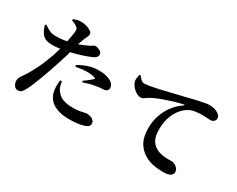

<svg xmlns="http://www.w3.org/2000/svg" viewBox="-106 -1279 2212 1791"><g transform="rotate(30 1000.0 -384.0)"><path d="M156 41Q134 41 118 19Q102 -3 102 -33Q102 -54 109.5 -67.5Q117 -81 129 -96.5Q141 -112 155 -135Q183 -180 217 -249Q251 -318 284 -413Q295 -445 306 -486Q317 -527 326.5 -568.5Q336 -610 342 -645.5Q348 -681 350 -702Q351 -721 347.5 -729.5Q344 -738 331 -748Q320 -757 305.5 -764Q291 -771 272 -777L273 -792Q293 -800 313.5 -805Q334 -810 355 -809Q386 -809 414.5 -800Q443 -791 462 -777.5Q481 -764 481 -750Q481 -737 475 -723Q469 -709 459 -687.5Q449 -666 437 -628Q431 -608 420 -567Q409 -526 394.5 -476Q380 -426 364 -379Q350 -336 332.5 -284.5Q315 -233 295.5 -181Q276 -129 258 -85Q240 -41 225 -14Q212 12 198 26.5Q184 41 156 41ZM706 35Q629 35 575 14.5Q521 -6 490.5 -44.5Q460 -83 454 -139Q450 -163 452 -190Q454 -217 456 -238L473 -239Q476 -220 482.5 -195Q489 -170 504 -149Q533 -107 577.5 -91Q622 -75 682 -75Q726 -75 755 -80Q784 -85 801 -89.5Q818 -94 828 -94Q848 -94 868 -87.5Q888 -81 901 -67.5Q914 -54 914 -33Q914 -13 896.5 0Q879 13 849 20Q825 26 790.5 30.5Q756 35 706 35ZM227 -486Q189 -486 160.5 -495.5Q132 -505 110.5 -532.5Q89 -560 73 -614L85 -623Q124 -595 150 -584.5Q176 -574 208 -574Q252 -573 296 -580Q340 -587 371 -595Q428 -609 467.5 -625.5Q507 -642 537 -657Q552 -666 563 -673Q574 -680 581 -680Q594 -680 611 -674.5Q628 -669 641.5 -658Q655 -647 655 -627Q655 -606 635 -591Q615 -576 560 -557Q543 -550 510.5 -540Q478 -530 439.5 -520Q401 -510 364 -502Q335 -497 295.5 -491.5Q256 -486 227 -486ZM637 -338Q652 -348 670.5 -362Q689 -376 704.5 -389Q720 -402 725 -407Q733 -416 720 -421Q705 -426 680.5 -429Q656 -432 634 -432Q610 -432 580 -428.5Q550 -425 516 -419L510 -434Q550 -460 606.5 -479.5Q663 -499 724 -499Q774 -499 806 -489.5Q838 -480 854 -471Q877 -457 886.5 -441Q896 -425 896 -409Q896 -388 881.5 -377Q867 -366 834 -365Q820 -365 804 -363.5Q788 -362 768 -357Q736 -353 704.5 -344Q673 -335 646 -325Z M1717 23Q1679 23 1641.5 19Q1604 15 1569.5 4Q1535 -7 1504 -27Q1452 -60 1421 -115.5Q1390 -171 1390 -266Q1390 -337 1411.5 -401Q1433 -465 1473 -519Q1513 -573 1570 -611Q1576 -616 1575.5 -619Q1575 -622 1567 -620Q1508 -607 1446.5 -587.5Q1385 -568 1333 -547.5Q1281 -527 1251 -508Q1235 -499 1218.5 -486.5Q1202 -474 1181 -474Q1163 -474 1143 -484.5Q1123 -495 1105 -512.5Q1087 -530 1075.5 -550Q1064 -570 1062 -588Q1061 -606 1064.5 -622.5Q1068 -639 1070 -650L1082 -654Q1096 -635 1112 -619.5Q1128 -604 1148 -604Q1171 -604 1208.5 -610.5Q1246 -617 1295.5 -628Q1345 -639 1404.5 -654Q1464 -669 1530 -684Q1583 -698 1632.5 -709Q1682 -720 1719 -727.5Q1756 -735 1772 -735Q1795 -735 1816.5 -731.5Q1838 -728 1857 -719Q1877 -710 1890.5 -696Q1904 -682 1904 -662Q1904 -644 1890 -630.5Q1876 -617 1851 -617Q1831 -617 1807.5 -619Q1784 -621 1763 -621Q1729 -621 1686 -614.5Q1643 -608 1603 -579Q1589 -570 1569 -549Q1549 -528 1529 -494.5Q1509 -461 1496 -413.5Q1483 -366 1483 -302Q1483 -244 1497 -209.5Q1511 -175 1531.5 -157Q1552 -139 1569 -129Q1597 -115 1630.5 -109.5Q1664 -104 1693 -104Q1722 -104 1736 -104Q1753 -104 1771 -94Q1789 -84 1801 -68.5Q1813 -53 1813 -34Q1813 -11 1798.5 1.5Q1784 14 1762 18.5Q1740 23 1717 23Z"/></g></svg>

Font: Noto Serif TC
Style: Bold
Weight: 700
Designer: Ryoko NISHIZUKA 西塚涼子 (kana & ideographs); Frank Grießhammer (Latin, Greek & Cyrillic); Wenlong ZHANG 张文龙 (bopomofo); San
Foundry: Adobe
Version: Version 2.002-H1;hotconv 1.1.0;makeotfexe 2.6.0